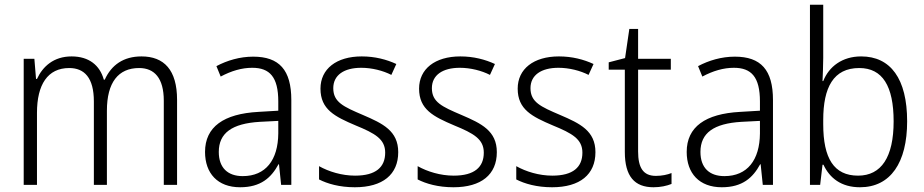

<svg xmlns="http://www.w3.org/2000/svg" viewBox="-20 -780 3899 810"><path d="M577 -542C501 -542 450 -506 422 -444H418C401 -505 355 -542 282 -542C206 -542 160 -499 136 -447H132L125 -532H80V0H136V-304C136 -423 181 -493 272 -493C336 -493 376 -452 376 -352V0H431V-313C431 -432 479 -493 567 -493C631 -493 671 -451 671 -355V0H727V-359C727 -485 672 -542 577 -542Z M1048 -541C992 -541 938 -525 893 -501L911 -457C956 -481 1000 -494 1044 -494C1118 -494 1154 -455 1154 -352V-313L1070 -308C924 -300 845 -245 845 -139C845 -49 898 10 993 10C1080 10 1124 -30 1155 -87H1157L1166 0H1209V-358C1209 -485 1158 -541 1048 -541ZM1076 -266 1154 -270V-217C1153 -105 1101 -37 1004 -37C941 -37 903 -72 903 -139C903 -219 959 -259 1076 -266Z M1660 -138C1660 -228 1595 -259 1511 -295C1429 -330 1386 -349 1386 -408C1386 -463 1431 -494 1504 -494C1549 -494 1596 -482 1631 -464L1652 -510C1611 -529 1562 -542 1506 -542C1399 -542 1332 -489 1332 -406C1332 -318 1393 -288 1480 -251C1563 -217 1605 -193 1605 -136C1605 -75 1566 -39 1478 -39C1422 -39 1367 -56 1326 -79V-23C1361 -5 1412 10 1477 10C1595 10 1660 -44 1660 -138Z M2076 -138C2076 -228 2011 -259 1927 -295C1845 -330 1802 -349 1802 -408C1802 -463 1847 -494 1920 -494C1965 -494 2012 -482 2047 -464L2068 -510C2027 -529 1978 -542 1922 -542C1815 -542 1748 -489 1748 -406C1748 -318 1809 -288 1896 -251C1979 -217 2021 -193 2021 -136C2021 -75 1982 -39 1894 -39C1838 -39 1783 -56 1742 -79V-23C1777 -5 1828 10 1893 10C2011 10 2076 -44 2076 -138Z M2492 -138C2492 -228 2427 -259 2343 -295C2261 -330 2218 -349 2218 -408C2218 -463 2263 -494 2336 -494C2381 -494 2428 -482 2463 -464L2484 -510C2443 -529 2394 -542 2338 -542C2231 -542 2164 -489 2164 -406C2164 -318 2225 -288 2312 -251C2395 -217 2437 -193 2437 -136C2437 -75 2398 -39 2310 -39C2254 -39 2199 -56 2158 -79V-23C2193 -5 2244 10 2309 10C2427 10 2492 -44 2492 -138Z M2747 -38C2693 -38 2672 -73 2672 -141V-486H2810V-532H2672V-658H2635L2617 -535L2548 -517V-486H2616V-139C2616 -36 2657 10 2737 10C2767 10 2793 4 2813 -4V-50C2796 -43 2772 -38 2747 -38Z M3080 -541C3024 -541 2970 -525 2925 -501L2943 -457C2988 -481 3032 -494 3076 -494C3150 -494 3186 -455 3186 -352V-313L3102 -308C2956 -300 2877 -245 2877 -139C2877 -49 2930 10 3025 10C3112 10 3156 -30 3187 -87H3189L3198 0H3241V-358C3241 -485 3190 -541 3080 -541ZM3108 -266 3186 -270V-217C3185 -105 3133 -37 3036 -37C2973 -37 2935 -72 2935 -139C2935 -219 2991 -259 3108 -266Z M3453 -536V-760H3397V0H3440L3450 -85H3454C3480 -29 3529 10 3608 10C3737 10 3807 -94 3807 -268C3807 -448 3737 -542 3613 -542C3533 -542 3477 -499 3453 -438H3450C3451 -464 3453 -504 3453 -536ZM3605 -493C3703 -493 3750 -417 3750 -268C3750 -117 3698 -39 3600 -39C3498 -39 3453 -112 3453 -256V-274C3453 -411 3496 -493 3605 -493Z"/></svg>

Font: Noto Sans Telugu SemiCondensed Light
Style: Regular
Weight: 300
Width: 4
Designer: Jelle Bosma - Monotype Design Team
Foundry: Monotype Imaging Inc.
Version: Version 2.005